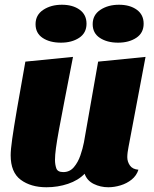

<svg xmlns="http://www.w3.org/2000/svg" viewBox="-20 -770 649 810"><path d="M176 20Q110 20 67.5 -11.5Q25 -43 25 -115Q25 -138 31.5 -184Q38 -230 51.5 -309Q65 -388 87 -510L288 -530Q267 -422 252.5 -347.5Q238 -273 229 -224Q220 -175 216 -145Q212 -115 212 -96Q212 -76 217.5 -60Q223 -44 247 -44Q274 -44 291.5 -64.5Q309 -85 319 -114Q329 -143 334 -169L394 -510L594 -530L522 -149Q520 -140 518.5 -128Q517 -116 517 -107Q517 -88 528 -72Q539 -56 564 -54Q556 -29 535.5 -12.5Q515 4 488.5 12Q462 20 437 20Q404 20 375.5 6Q347 -8 337 -37Q310 -9 267 5.5Q224 20 176 20ZM237 -590Q190 -590 160 -610Q130 -630 130 -668Q130 -707 162.5 -728.5Q195 -750 241 -750Q287 -750 316 -729Q345 -708 345 -670Q345 -631 314 -610.5Q283 -590 237 -590ZM478 -590Q432 -590 401.5 -610Q371 -630 371 -668Q371 -707 403.5 -728.5Q436 -750 482 -750Q528 -750 557 -729Q586 -708 586 -670Q586 -631 555 -610.5Q524 -590 478 -590Z"/></svg>

Font: Sansita Swashed ExtraBold
Style: Regular
Weight: 800
Designer: Pablo Cosgaya
Foundry: Omnibus-Type
Version: Version 1.003; ttfautohint (v1.8.3)